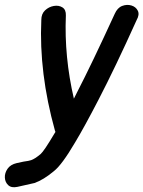

<svg xmlns="http://www.w3.org/2000/svg" viewBox="-96 -553 590 790"><path d="M-25 216Q42 201 46 200Q83 187 126 151Q159 125 213 33Q251 -30 310 -144Q378 -275 466 -470Q479 -493 471 -509Q463 -525 444.5 -530.5Q426 -536 406.5 -528.5Q387 -521 376 -496Q282 -291 221 -173L208 -147Q168 -319 175 -489Q176 -513 161 -522.5Q146 -532 125.5 -528.5Q105 -525 89.5 -510.5Q74 -496 74 -471Q64 -253 130 -16Q131 -15 131 -13.5Q131 -12 132 -10L127 -2Q85 69 71 81Q47 101 32 106Q26 108 20 109Q14 110 1 112L-27 118Q-53 124 -65 141.5Q-77 159 -76 178Q-75 197 -62 209Q-49 221 -25 216Z"/></svg>

Font: Balsamiq Sans
Style: Italic
Weight: 400
Italic angle: -12°
Designer: Michael Angeles
Foundry: Balsamiq SRL
Version: Version 1.020; ttfautohint (v1.8.4.7-5d5b);gftools[0.9.26]